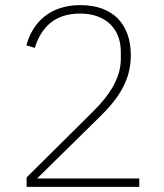

<svg xmlns="http://www.w3.org/2000/svg" viewBox="-20 -730 640 750"><path d="M524 0H84V-37L343 -294C411 -361 452 -428 452 -500V-526C452 -570 439 -607 412 -634C385 -661 345 -677 293 -677C193 -677 141 -623 116 -543L83 -553C95 -597 118 -637 153 -665C188 -693 234 -710 294 -710C422 -710 491 -635 491 -514C491 -419 446 -347 366 -270L125 -33H524Z"/></svg>

Font: Plexus Sans ExtraLight
Style: Regular
Weight: 250
Version: Version 2.001;PS 002.001;hotconv 1.0.70;makeotf.lib2.5.58329